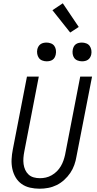

<svg xmlns="http://www.w3.org/2000/svg" viewBox="-20 -1136 590 1168"><path d="M221 12Q191 12 162.5 5.5Q134 -1 111.5 -17Q89 -33 75 -57Q61 -81 55 -109Q49 -137 50.5 -167Q52 -197 58 -227L144 -670H216L128 -215Q124 -195 122.5 -175.5Q121 -156 123.5 -137.5Q126 -119 133.5 -102.5Q141 -86 154 -74Q167 -62 185 -57Q203 -52 223 -52Q241 -52 259 -56Q277 -60 294.5 -70Q312 -80 326 -94Q340 -108 350 -125Q360 -142 366 -159.5Q372 -177 376 -195L468 -670H540L445 -183Q441 -158 432 -132.5Q423 -107 407.5 -84Q392 -61 370.5 -41.5Q349 -22 324.5 -10Q300 2 273.5 7Q247 12 221 12ZM479 -763Q465 -763 452 -768Q439 -773 431.5 -783.5Q424 -794 422 -808Q420 -822 423 -836Q425 -845 429.5 -853.5Q434 -862 442 -867.5Q450 -873 459.5 -875Q469 -877 478 -877Q492 -877 505 -872Q518 -867 525.5 -856.5Q533 -846 535.5 -832Q538 -818 535 -804Q533 -795 528 -786.5Q523 -778 515 -772.5Q507 -767 497.5 -765Q488 -763 479 -763ZM264 -763Q250 -763 237 -768Q224 -773 216.5 -783.5Q209 -794 206.5 -808Q204 -822 207 -836Q209 -845 214 -853.5Q219 -862 227 -867.5Q235 -873 244.5 -875Q254 -877 263 -877Q277 -877 290 -872Q303 -867 310.5 -856.5Q318 -846 320 -832Q322 -818 319 -804Q317 -795 312.5 -786.5Q308 -778 300 -772.5Q292 -767 282.5 -765Q273 -763 264 -763ZM407 -938 299 -1074 362 -1116 459 -972Z"/></svg>

Font: Lode
Style: Italic
Weight: 400
Italic angle: -11°
Monospace: yes
Designer: Belleve Invis
Foundry: Belleve Invis
Version: Version 29.2.0; ttfautohint (v1.8.3)